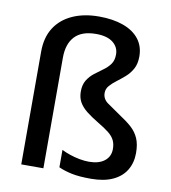

<svg xmlns="http://www.w3.org/2000/svg" viewBox="-86 -839 823 923"><g transform="rotate(10 326.0 -377.5)"><path d="M547 -609Q547 -573 533.5 -548.5Q520 -524 500 -506.5Q480 -489 460 -474Q440 -459 426.5 -443.5Q413 -428 413 -408Q413 -379 438.5 -360.5Q464 -342 510 -311Q541 -291 564 -270Q587 -249 599.5 -220.5Q612 -192 612 -149Q612 -102 590.5 -66Q569 -30 526 -10Q483 10 419 10Q362 10 326 2.5Q290 -5 261 -18V-103Q281 -93 303.5 -85.5Q326 -78 350 -73.5Q374 -69 396 -69Q444 -69 471.5 -90.5Q499 -112 499 -149Q499 -174 490 -192Q481 -210 461 -226Q441 -242 407 -262Q372 -283 348 -302Q324 -321 311.5 -343Q299 -365 299 -395Q299 -428 312.5 -450Q326 -472 346.5 -488Q367 -504 387.5 -518.5Q408 -533 421.5 -551.5Q435 -570 435 -599Q435 -635 406.5 -657.5Q378 -680 324 -680Q254 -680 220 -643.5Q186 -607 186 -540V0H78V-550Q78 -620 108.5 -667.5Q139 -715 194.5 -740Q250 -765 324 -765Q391 -765 441.5 -747Q492 -729 519.5 -694Q547 -659 547 -609Z"/></g></svg>

Font: Noto Sans Hebrew Thin Medium
Style: Regular
Weight: 500
Version: Version 3.001